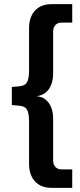

<svg xmlns="http://www.w3.org/2000/svg" viewBox="-20 -725 387 925"><path d="M228 180Q178 180 149 149.5Q120 119 120 63V-139Q120 -180 110 -197Q100 -214 71 -216L37 -219V-306L71 -309Q100 -311 110 -328.5Q120 -346 120 -387V-588Q120 -644 149 -674.5Q178 -705 228 -705H328V-616H276Q258 -616 247 -604.5Q236 -593 236 -571V-370Q236 -341 226.5 -316.5Q217 -292 198 -277.5Q179 -263 150 -261V-262Q179 -261 198 -246.5Q217 -232 226.5 -208Q236 -184 236 -155V46Q236 68 247 79.5Q258 91 276 91H328V180Z"/></svg>

Font: Nunito Sans 10pt Condensed
Style: Bold
Weight: 700
Width: 3
Designer: Vernon Adams
Foundry: Vernon Adams
Version: Version 3.101;gftools[0.9.27]